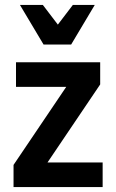

<svg xmlns="http://www.w3.org/2000/svg" viewBox="-20 -760 472 780"><path d="M397 -100V0H35V-90L249 -407H45V-507H387V-417L173 -100ZM365 -740 269 -579H157L61 -740H154L215 -660L276 -740Z"/></svg>

Font: Inria Sans
Style: Bold
Weight: 700
Designer: Black Foundry Team
Foundry: Black Foundry
Version: Version 1.2; ttfautohint (v1.8.3)